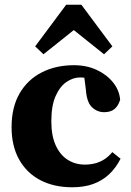

<svg xmlns="http://www.w3.org/2000/svg" viewBox="-20 -773 553 808"><path d="M284 15.1Q206.7 15.1 149.3 -15.1Q91.9 -45.3 60.3 -102.1Q28.7 -158.8 28.7 -237.7Q28.7 -321.5 62.3 -379.6Q95.8 -437.6 155.2 -468.1Q214.6 -498.6 290.9 -498.6Q344.4 -498.6 387 -478.8Q429.6 -459 456 -425.9Q482.4 -392.9 485.6 -353Q477.3 -326.3 461.2 -313.6Q445.1 -300.9 418.3 -300.9Q389.1 -300.9 367 -321.8Q345 -342.8 341.4 -395.6L332.2 -467L405 -425.5Q382.2 -436.7 361 -441.8Q339.9 -447 316.1 -447Q287.6 -447 259.7 -428Q231.9 -409 213.9 -368.4Q196 -327.8 196 -262.5Q196 -201.2 214.8 -160.6Q233.6 -120 265.5 -100.2Q297.4 -80.3 336.8 -80.3Q359.6 -80.3 380 -85.5Q400.3 -90.6 418.7 -102.3Q437.1 -113.9 452.7 -132.9L487.4 -105Q467.7 -66.1 439 -39.4Q410.4 -12.6 372.1 1.3Q333.9 15.1 284 15.1ZM417.9 -544.6 242.8 -684.5H338.1L163 -544.6L128 -577.9L258.6 -753.2H322.3L452.9 -577.9Z"/></svg>

Font: Source Serif 4 Variable
Style: Regular
Weight: 400
Designer: Frank Grießhammer
Foundry: Adobe
Version: Version 4.005;hotconv 1.1.0;makeotfexe 2.6.0